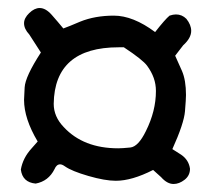

<svg xmlns="http://www.w3.org/2000/svg" viewBox="-20 -587 540 479"><path d="M413 -128Q397 -128 382 -145L362 -163Q309 -136 269 -136Q242 -136 200.5 -148Q159 -160 142 -172Q135 -177 130 -177Q121 -177 116 -165Q101 -135 69 -129Q36 -132 32 -164Q37 -193 59 -217L74 -234Q40 -291 40 -338Q40 -342 41.5 -369Q43 -396 82 -456L53 -501Q40 -515 40 -529Q40 -542 53 -554.5Q66 -567 79 -567Q94 -567 109 -550Q124 -533 138 -516Q152 -521 180 -533Q217 -548 264 -548Q312 -548 367 -507Q392 -539 403 -548Q412 -551 419 -551Q434 -551 445 -540Q457 -525 457 -510Q457 -492 437 -474L417 -448L434 -410Q444 -387 444 -350Q444 -340 441.5 -309.5Q439 -279 410 -215L432 -201Q451 -188 454 -166Q454 -149 440.5 -138.5Q427 -128 413 -128ZM275 -217Q285 -217 305 -219Q325 -221 344 -260Q369 -310 369 -360Q369 -377 363.5 -392.5Q358 -408 347 -423Q336 -438 289 -469H276Q116 -469 114 -328Q114 -296 139 -270Q188 -217 275 -217Z"/></svg>

Font: Xiaolai Mono SC
Style: Regular
Weight: 400
Monospace: yes
Designer: LXGW / Nozomi Seto
Version: Version 3.113;September 30, 2024